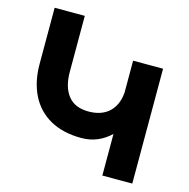

<svg xmlns="http://www.w3.org/2000/svg" viewBox="-110 -864 959 972"><g transform="rotate(15 369.5 -378.0)"><path d="M668 -601V1H511V-217Q446 -155 359 -155Q262 -155 194.5 -193Q127 -231 92.5 -300.5Q58 -370 58 -463V-757H216V-463Q216 -384 251.5 -339Q287 -294 359 -294Q426 -294 465.5 -330Q505 -366 511 -433V-601Z"/></g></svg>

Font: Montserrat arm2 SemiBold
Style: Regular
Weight: 600
Designer: Julieta Ulanovsky
Foundry: Julieta Ulanovsky
Version: Version 6.000